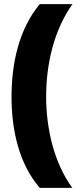

<svg xmlns="http://www.w3.org/2000/svg" viewBox="-20 -754 399 932"><path d="M36 -284C36 -123 72 41 173 158H331C242 36 204 -130 204 -285C204 -443 242 -609 332 -734H173C72 -613 36 -447 36 -284Z"/></svg>

Font: Noto Sans Canadian Aboriginal Black
Style: Regular
Weight: 900
Designer: Monotype Design Team, Typotheque's Kevin King
Foundry: Monotype Imaging Inc.
Version: Version 2.004